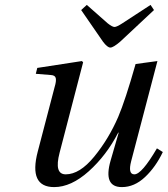

<svg xmlns="http://www.w3.org/2000/svg" viewBox="-20 -751 684 783"><path d="M311 -710 334 -731 419 -656Q438 -641 447 -641Q456 -641 479 -656L594 -731L608 -710L470 -581Q442 -557 430 -557Q418 -557 400 -581ZM126 -450 132 -474 314 -502 319 -497 223 -128Q200 -40 248 -40Q305 -40 364 -112Q423 -184 462 -274Q491 -342 533 -490L622 -502L515 -94Q501 -40 528 -40Q558 -40 620 -146L644 -131Q615 -70 571.5 -29Q528 12 477 12Q400 12 431 -96L464 -210H462Q414 -117 342 -52.5Q270 12 201 12Q96 12 134 -133L203 -397Q210 -420 207.5 -432Q205 -444 188 -445Z"/></svg>

Font: Heuristica
Style: Italic
Weight: 400
Italic angle: -13°
Version: Version 1.0.2